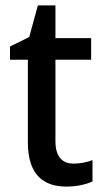

<svg xmlns="http://www.w3.org/2000/svg" viewBox="-20 -680 384 710"><path d="M252 -75C209 -75 185 -102 185 -158V-459H317V-539H185V-660H120L88 -543L17 -508V-459H83V-154C83 -32 142 10 226 10C263 10 299 2 322 -9V-88C302 -80 276 -75 252 -75Z"/></svg>

Font: Noto Sans Arabic UI SmCn Md
Style: Regular
Weight: 500
Width: 4
Designer: Monotype Design Team, Nadine Chahine and Nizar Qandah
Foundry: Monotype Imaging Inc.
Version: Version 2.010